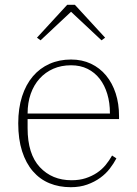

<svg xmlns="http://www.w3.org/2000/svg" viewBox="-20 -768 572 800"><path d="M275 12Q226 12 186 -4.5Q146 -21 117 -54.5Q88 -88 72 -138Q56 -188 56 -254Q56 -317 72 -366.5Q88 -416 117 -450Q146 -484 186.5 -502Q227 -520 276 -520Q322 -520 359 -502.5Q396 -485 422 -453.5Q448 -422 462 -379Q476 -336 476 -284V-272H95V-234Q95 -126 146 -71.5Q197 -17 278 -17Q311 -17 337 -25.5Q363 -34 384 -48Q405 -62 420.5 -81Q436 -100 447 -120L465 -108Q454 -87 437.5 -65.5Q421 -44 397.5 -27Q374 -10 343.5 1Q313 12 275 12ZM438 -295V-297Q438 -340 427 -376.5Q416 -413 395.5 -439.5Q375 -466 345 -481Q315 -496 276 -496Q235 -496 202 -481.5Q169 -467 145 -440.5Q121 -414 108 -377Q95 -340 95 -295ZM134 -611 260 -748H292L418 -611L403 -600L276 -719L149 -600Z"/></svg>

Font: IBM Plex Serif ExtLt
Style: Regular
Weight: 200
Designer: Mike Abbink, Paul van der Laan, Pieter van Rosmalen
Foundry: Bold Monday
Version: Version 3.001